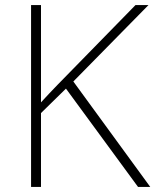

<svg xmlns="http://www.w3.org/2000/svg" viewBox="-20 -734 610 754"><path d="M570 0H522L239 -386L141 -290V0H102V-714H141V-332Q156 -349 172.5 -366Q189 -383 206 -401L512 -714H563L268 -414Z"/></svg>

Font: Noto Sans Bengali ExtraLight
Style: Regular
Weight: 200
Designer: Jelle Bosma - Monotype Design Team
Foundry: Monotype Imaging Inc.
Version: Version 2.003; ttfautohint (v1.8.4.7-5d5b)